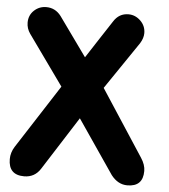

<svg xmlns="http://www.w3.org/2000/svg" viewBox="-54 -827 773 877"><g transform="rotate(5 332.0 -388.5)"><path d="M34.2 -128.9 223.1 -421.9 60.1 -649.9Q43.9 -672.9 43.9 -700.2Q43.9 -733.9 67.4 -755.9Q90.8 -777.8 123 -777.8Q164.6 -777.8 190.9 -743.2L318.8 -564.9Q338.9 -596.7 376.7 -654.1Q414.6 -711.4 432.1 -738.8Q456.5 -777.8 500 -777.8Q531.2 -777.8 555.2 -754.6Q579.1 -731.4 579.1 -698.2Q579.1 -675.3 564 -650.9L416 -433.1L613.8 -129.9Q633.8 -99.6 633.8 -70.8Q633.8 1 562 1Q519 1 487.8 -39.1L319.8 -285.2L164.1 -41Q137.7 1 88.9 1Q17.1 1 17.1 -71.8Q17.1 -101.6 34.2 -128.9Z"/></g></svg>

Font: BPreplay
Style: Bold
Weight: 700
Designer: Magenta/George Triantafyllakos
Foundry: Magenta/George Triantafyllakos
Version: Version 1.00